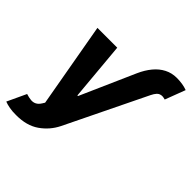

<svg xmlns="http://www.w3.org/2000/svg" viewBox="-265 -840 1208 1208"><g transform="rotate(45 338.5 -236.5)"><path d="M68.4 204.1Q37.1 204.6 10 199.7Q-17.1 194.8 -35.2 187.5L23.9 61Q48.3 68.8 68.4 70.6Q88.4 72.3 104.2 64Q120.1 55.7 132.3 36.1L142.6 19.5L42.5 -545.9H218.8L253.9 -156.2H259.3L419.9 -519.5Q441.4 -567.9 470.7 -603.3Q500 -638.7 537.1 -657.7Q574.2 -676.8 618.2 -676.8Q645 -676.8 668.9 -672.9Q692.9 -668.9 711.9 -661.6L660.6 -526.4Q649.4 -529.8 639.4 -530.8Q629.4 -531.7 622.1 -529.3Q609.4 -526.9 598.9 -515.6Q588.4 -504.4 578.1 -483.4L317.4 52.7Q284.2 119.6 223.1 162.1Q162.1 204.6 68.4 204.1Z"/></g></svg>

Font: Inter Tight ExtraBold
Style: Italic
Weight: 800
Italic angle: -9.39999°
Designer: Rasmus Andersson
Foundry: rsms
Version: Version 3.004